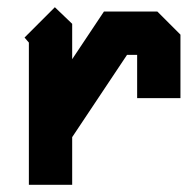

<svg xmlns="http://www.w3.org/2000/svg" viewBox="-20 -512 520 532"><path d="M132 -492 180 -446V-348L268 -480H416L480 -416V-240H360V-360H332L180 -132V0H60V-394L48 -408Z"/></svg>

Font: SOV_raksil
Style: bold
Weight: 700
Version: Version 1.00